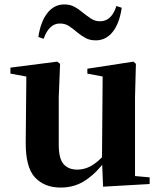

<svg xmlns="http://www.w3.org/2000/svg" viewBox="-20 -829 725 866"><path d="M254 17Q180 17 137.5 -29Q95 -75 96 -188L99 -501L130 -478L27 -497V-524L238 -551L251 -541L245 -391V-176Q245 -113 267 -88.5Q289 -64 328 -64Q370 -64 406.5 -90.5Q443 -117 471 -157L507 -103H454Q417 -51 367.5 -17Q318 17 254 17ZM445 13 440 -108V-111L443 -484L374 -497V-519L582 -551L593 -541L589 -391V-35L655 -29V1ZM153 -662Q163 -731 193.5 -770Q224 -809 270 -809Q296 -809 315.5 -798.5Q335 -788 351 -774Q370 -759 389 -746Q408 -733 431 -733Q458 -733 476.5 -751Q495 -769 505 -802L529 -794Q519 -724 488.5 -685.5Q458 -647 412 -647Q385 -647 366 -657.5Q347 -668 331 -681Q312 -697 293.5 -710Q275 -723 250 -723Q225 -723 206.5 -705Q188 -687 177 -654Z"/></svg>

Font: Noto Serif JP ExtraBold
Style: Regular
Weight: 800
Designer: Ryoko NISHIZUKA 西塚涼子 (kana & ideographs); Frank Grießhammer (Latin, Greek & Cyrillic); Wenlong ZHANG 张文龙 (bopomofo); San
Foundry: Adobe
Version: Version 2.003-H1;hotconv 1.1.1;makeotfexe 2.6.0